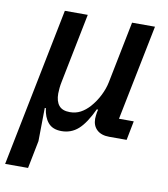

<svg xmlns="http://www.w3.org/2000/svg" viewBox="-94 -589 751 858"><g transform="rotate(10 281.5 -160.0)"><path d="M91 200H-13L131 -520H235L172 -205Q169 -191 167.5 -176Q166 -161 166 -151Q166 -116 181.5 -97Q197 -78 231 -78Q258 -78 279.5 -89.5Q301 -101 320 -122Q343 -148 358.5 -179Q374 -210 380 -240L436 -520H540L453 -87H520L503 0H424Q388 0 368 -18.5Q348 -37 348 -69Q348 -75 349 -83Q350 -91 351 -98L354 -111H348Q317 -45 285 -16.5Q253 12 209 12Q169 12 148.5 -12Q128 -36 123 -77H118L116 74Z"/></g></svg>

Font: IBM Plex Sans Medium
Style: Italic
Weight: 500
Italic angle: -11.31°
Designer: Mike Abbink, Paul van der Laan, Pieter van Rosmalen
Foundry: Bold Monday
Version: Version 3.201